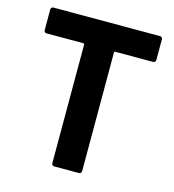

<svg xmlns="http://www.w3.org/2000/svg" viewBox="-105 -788 795 877"><g transform="rotate(15 292.5 -350.0)"><path d="M544 -700Q549 -700 552.5 -696.5Q556 -693 556 -688V-590Q556 -585 552.5 -581.5Q549 -578 544 -578H365Q360 -578 360 -573V-12Q360 -7 356.5 -3.5Q353 0 348 0H231Q226 0 222.5 -3.5Q219 -7 219 -12V-573Q219 -578 214 -578H40Q35 -578 31.5 -581.5Q28 -585 28 -590V-688Q28 -693 31.5 -696.5Q35 -700 40 -700Z"/></g></svg>

Font: LinhAnh
Style: Bold
Weight: 700
Designer: Jeremy Tribby
Foundry: Tribby Type
Version: Version 1.408